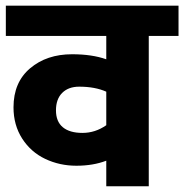

<svg xmlns="http://www.w3.org/2000/svg" viewBox="-35 -651 644 671"><path d="M336.4 0V-89.4Q290.5 -71.8 231.9 -71.8Q173.3 -71.8 123 -95.7Q72.8 -119.6 42.5 -166.7Q12.2 -213.9 12.2 -275.9Q12.2 -363.3 70.3 -412.4Q128.4 -461.4 216.8 -461.4Q286.6 -461.4 336.4 -443.8V-525.4H-14.6V-631.3H588.9V-525.4H484.9V0ZM241.7 -348.1Q204.1 -348.1 182.4 -326.4Q160.6 -304.7 160.6 -265.4Q160.6 -226.1 184.6 -206.3Q208.5 -186.5 253.2 -186.5Q297.9 -186.5 336.4 -213.4V-330.6Q296.9 -348.1 241.7 -348.1Z"/></svg>

Font: Yantramanav Black
Style: Regular
Weight: 900
Version: Version 1.001;PS 1.0;hotconv 1.0.72;makeotf.lib2.5.5900; ttf